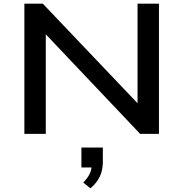

<svg xmlns="http://www.w3.org/2000/svg" viewBox="-20 -725 993 1040"><path d="M112 0V-705H212L741 -149H725V-705H841V0H739L213 -555H228V0ZM470 295 431 264Q456 238 466.5 215Q477 192 477 165L499 182H421V74H537V153Q537 196 521 230.5Q505 265 470 295Z"/></svg>

Font: Nunito Sans 10pt Expanded SemiBold
Style: Regular
Weight: 600
Width: 7
Designer: Vernon Adams
Foundry: Vernon Adams
Version: Version 3.101;gftools[0.9.27]